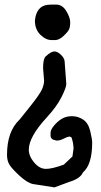

<svg xmlns="http://www.w3.org/2000/svg" viewBox="-20 -646 441 840"><path d="M221.7 -470.7H205.6Q180.2 -470.7 156.5 -494.1Q132.8 -517.6 132.8 -555.7V-556.6Q139.2 -619.1 188.5 -625Q197.8 -626 225.3 -626Q252.9 -626 270 -597.7Q287.1 -569.3 287.1 -548.8Q287.1 -528.3 282.2 -517.6Q277.3 -506.8 258.1 -488.8Q238.8 -470.7 221.7 -470.7ZM270 -278.3Q270 -262.7 248.8 -220.7Q227.5 -178.7 184.6 -132.3Q106 -46.9 106 8.8Q106 37.1 129.4 64.9Q152.8 92.8 180.9 92.8Q209 92.8 259.3 74.2L296.9 38.6L301.8 3.4Q300.8 -23.4 292.5 -45.4L284.2 -48.8Q273.9 -47.4 258.3 -39.3Q242.7 -31.2 231 -31.2H226.1L210.9 -35.6Q201.2 -42 201.2 -52.7V-65.4Q201.2 -78.1 216.1 -96.2Q231 -114.3 250 -126Q269 -137.7 294.9 -137.7Q320.8 -137.7 343.5 -123Q366.2 -108.4 374.8 -72.3Q383.3 -36.1 383.3 -22.5Q383.3 74.2 342.8 108.4Q331.1 135.7 282.7 149.9L218.3 173.8L124.5 159.2Q99.6 154.3 65.2 122.6Q30.8 90.8 20.8 73.7Q10.7 56.6 10.7 31.2Q10.7 -71.3 65.9 -123Q70.3 -127.9 112.5 -181.2Q154.8 -234.4 163.8 -255.4Q172.9 -276.4 172.9 -293L168.5 -347.7Q168.5 -388.7 179.7 -398.9Q203.1 -420.9 217.5 -420.9Q231.9 -420.9 246.8 -406.2Q261.7 -391.6 262.7 -377.9L270 -279.3Z"/></svg>

Font: Drukaatie burti
Style: Bold
Weight: 700
Version: Version 0.14